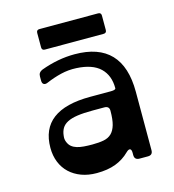

<svg xmlns="http://www.w3.org/2000/svg" viewBox="-109 -810 826 914"><g transform="rotate(-15 304.0 -352.5)"><path d="M270 -123Q303 -123 326.5 -127.5Q350 -132 365 -146.5Q380 -161 387.5 -187Q395 -213 395 -256Q395 -279 371 -279H314Q268 -279 237.5 -274.5Q207 -270 188 -260Q169 -250 160 -234.5Q151 -219 149 -198Q148 -190 148.5 -183.5Q149 -177 152 -169Q158 -153 169 -144Q180 -135 195 -130.5Q210 -126 229 -124.5Q248 -123 270 -123ZM299 -560Q535 -560 535 -312V-24Q535 0 511 0H470Q445 0 445 -24V-35Q445 -52 437.5 -54.5Q430 -57 418 -45Q389 -16 349.5 -1Q310 14 256 14Q214 14 180.5 1.5Q147 -11 123 -33.5Q99 -56 86 -88Q73 -120 73 -159Q73 -345 319 -345H421Q445 -345 445 -354Q445 -417 407 -453.5Q369 -490 290 -494Q251 -496 214 -487Q177 -478 142 -463Q129 -457 121 -461.5Q113 -466 113 -480V-501Q113 -521 133 -529Q217 -560 299 -560ZM169 -618Q154 -618 154 -633V-704Q154 -719 169 -719H458Q473 -719 473 -704V-633Q473 -618 458 -618Z"/></g></svg>

Font: OpenDyslexic 3
Style: Regular
Weight: 400
Designer: Abelardo Gonzalez
Version: Version 1.000;PS 001.001;hotconv 1.0.56